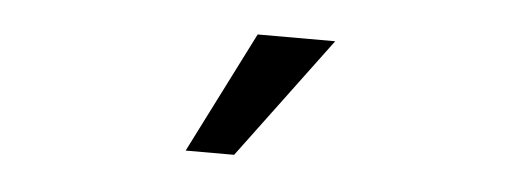

<svg xmlns="http://www.w3.org/2000/svg" viewBox="-28 -166 807 296"><g transform="rotate(5 375.0 -18.0)"><path d="M341 76H266L361 -112H481Z"/></g></svg>

Font: Inconsolata ExtraExpanded SemiBold
Style: Regular
Weight: 600
Width: 8
Monospace: yes
Designer: Raph Levien, Cyreal, Brenton Simpson
Foundry: Raph Levien, Cyreal, Google
Version: Version 3.001; ttfautohint (v1.8.2.53-6de2)